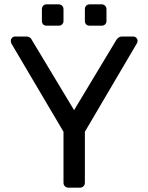

<svg xmlns="http://www.w3.org/2000/svg" viewBox="-20 -869 687 889"><path d="M297 0Q287 0 280.5 -6.5Q274 -13 274 -23V-259L33 -667Q32 -670 31 -673Q30 -676 30 -680Q30 -688 36 -694Q42 -700 50 -700H102Q111 -700 118 -695.5Q125 -691 128 -683L323 -359L518 -683Q523 -691 529.5 -695.5Q536 -700 545 -700H596Q605 -700 611 -694Q617 -688 617 -680Q617 -676 616 -673Q615 -670 613 -667L373 -259V-23Q373 -13 366.5 -6.5Q360 0 349 0ZM396 -750Q385 -750 379 -756Q373 -762 373 -772V-826Q373 -836 379 -842.5Q385 -849 396 -849H450Q460 -849 466.5 -842.5Q473 -836 473 -826V-772Q473 -762 466.5 -756Q460 -750 450 -750ZM196 -750Q186 -750 180 -756Q174 -762 174 -772V-826Q174 -836 180 -842.5Q186 -849 196 -849H251Q261 -849 267.5 -842.5Q274 -836 274 -826V-772Q274 -762 267.5 -756Q261 -750 251 -750Z"/></svg>

Font: DVN-Rubik
Style: Regular
Weight: 400
Designer: Hubert and Fischer
Foundry: Hubert & Fischer
Version: Version 2.102